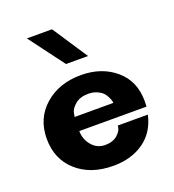

<svg xmlns="http://www.w3.org/2000/svg" viewBox="-130 -806 833 918"><g transform="rotate(-20 286.0 -347.0)"><path d="M110 -704H238L356 -525H244ZM196 -273H393Q393 -276 392 -281.5Q391 -287 384.5 -301.5Q378 -316 368.5 -326.5Q359 -337 339.5 -346Q320 -355 295 -355Q253 -355 228.5 -334.5Q204 -314 200 -294ZM537 -230Q537 -226 536.5 -216Q536 -206 536 -202H194Q194 -161 220.5 -129Q247 -97 289 -97Q327 -97 351 -117.5Q375 -138 376 -164H529Q510 -79 446.5 -34.5Q383 10 292 10Q177 10 106 -53Q35 -116 35 -220Q35 -323 107.5 -387Q180 -451 292 -451Q397 -451 467 -391.5Q537 -332 537 -230Z"/></g></svg>

Font: Puffins on Iceburgs(2)
Style: on-Iceburgs-Bold
Weight: 700
Version: Version 1.0